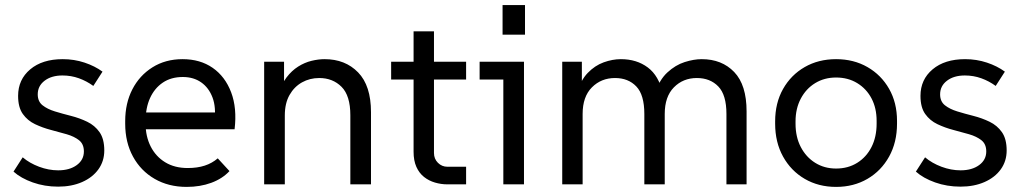

<svg xmlns="http://www.w3.org/2000/svg" viewBox="-20 -723 4008 753"><path d="M208 9Q155 9 108.5 -7.5Q62 -24 33 -50L69 -106Q96 -83 133.5 -69Q171 -55 208 -55Q253 -55 281 -75.5Q309 -96 309 -129Q309 -158 290 -173Q271 -188 241.5 -196.5Q212 -205 179.5 -213.5Q147 -222 117.5 -236Q88 -250 69.5 -276Q51 -302 51 -347Q51 -411 98.5 -451Q146 -491 226 -491Q271 -491 311.5 -477.5Q352 -464 382 -442L346 -386Q320 -405 289.5 -416Q259 -427 225 -427Q182 -427 155 -406.5Q128 -386 128 -353Q128 -325 147 -310Q166 -295 195.5 -286Q225 -277 258.5 -268.5Q292 -260 322 -245.5Q352 -231 370.5 -204.5Q389 -178 389 -133Q389 -91 366 -59Q343 -27 302 -9Q261 9 208 9Z M712 10Q641 10 586.5 -21.5Q532 -53 501.5 -109Q471 -165 471 -238V-248Q471 -318 499 -372.5Q527 -427 578 -459Q629 -491 696 -491Q765 -491 814 -457Q863 -423 886.5 -361Q910 -299 900 -216H529V-282H857L821 -247Q828 -302 813.5 -340.5Q799 -379 769 -400Q739 -421 697 -421Q651 -421 618.5 -399Q586 -377 568.5 -338.5Q551 -300 551 -248V-238Q551 -188 571 -148.5Q591 -109 628 -86.5Q665 -64 716 -64Q754 -64 783 -73.5Q812 -83 834 -102L880 -52Q852 -22 808.5 -6Q765 10 712 10Z M1016 0V-481H1094V-351H1072Q1083 -392 1103.5 -419Q1124 -446 1149.5 -462Q1175 -478 1202 -484.5Q1229 -491 1253 -491Q1334 -491 1384.5 -439Q1435 -387 1435 -283V0H1354V-271Q1354 -348 1319.5 -382.5Q1285 -417 1232 -417Q1195 -417 1164.5 -400Q1134 -383 1115.5 -350.5Q1097 -318 1097 -270V0Z M1734 0Q1710 0 1686 -7Q1662 -14 1643 -29Q1624 -44 1613 -68.5Q1602 -93 1602 -128V-600H1682V-123Q1682 -100 1697.5 -84.5Q1713 -69 1735 -69H1808V0ZM1514 -411V-481H1808V-411Z M1954 0V-447L1990 -411H1861V-481H2035V0ZM1951 -587V-703H2039V-587Z M2185 0V-481H2262V-355L2242 -356Q2257 -408 2285 -437Q2313 -466 2347.5 -478.5Q2382 -491 2415 -491Q2477 -491 2520.5 -458.5Q2564 -426 2579 -358H2549Q2566 -410 2597.5 -439Q2629 -468 2665 -479.5Q2701 -491 2732 -491Q2811 -491 2859.5 -440.5Q2908 -390 2908 -286V0H2829V-276Q2829 -351 2797 -384Q2765 -417 2713 -417Q2659 -417 2623 -380.5Q2587 -344 2587 -276V0H2507V-276Q2507 -351 2475.5 -384Q2444 -417 2392 -417Q2338 -417 2301.5 -380.5Q2265 -344 2265 -276V0Z M3259 10Q3190 10 3136 -21.5Q3082 -53 3051 -109Q3020 -165 3020 -238V-247Q3020 -319 3051 -374Q3082 -429 3136 -460Q3190 -491 3259 -491Q3328 -491 3382 -460Q3436 -429 3467 -374.5Q3498 -320 3498 -249V-238Q3498 -165 3467 -109Q3436 -53 3382 -21.5Q3328 10 3259 10ZM3259 -62Q3306 -62 3342 -84.5Q3378 -107 3398 -146.5Q3418 -186 3418 -238V-249Q3418 -299 3398 -337Q3378 -375 3342 -397Q3306 -419 3259 -419Q3213 -419 3177 -397Q3141 -375 3120.5 -336Q3100 -297 3100 -247V-238Q3100 -186 3120.5 -146.5Q3141 -107 3177 -84.5Q3213 -62 3259 -62Z M3747 9Q3694 9 3647.5 -7.5Q3601 -24 3572 -50L3608 -106Q3635 -83 3672.5 -69Q3710 -55 3747 -55Q3792 -55 3820 -75.5Q3848 -96 3848 -129Q3848 -158 3829 -173Q3810 -188 3780.5 -196.5Q3751 -205 3718.5 -213.5Q3686 -222 3656.5 -236Q3627 -250 3608.5 -276Q3590 -302 3590 -347Q3590 -411 3637.5 -451Q3685 -491 3765 -491Q3810 -491 3850.5 -477.5Q3891 -464 3921 -442L3885 -386Q3859 -405 3828.5 -416Q3798 -427 3764 -427Q3721 -427 3694 -406.5Q3667 -386 3667 -353Q3667 -325 3686 -310Q3705 -295 3734.5 -286Q3764 -277 3797.5 -268.5Q3831 -260 3861 -245.5Q3891 -231 3909.5 -204.5Q3928 -178 3928 -133Q3928 -91 3905 -59Q3882 -27 3841 -9Q3800 9 3747 9Z"/></svg>

Font: SUSE
Style: Regular
Weight: 400
Designer: Rene Bieder
Foundry: SUSE
Version: Version 1.000